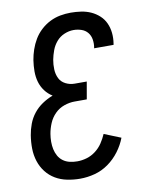

<svg xmlns="http://www.w3.org/2000/svg" viewBox="-85 -804 669 873"><g transform="rotate(-10 250.0 -367.5)"><path d="M214 8Q184 8 154.5 2Q125 -4 100.5 -18.5Q76 -33 58.5 -55.5Q41 -78 32 -106Q23 -134 22.5 -164.5Q22 -195 27 -226Q31 -251 40.5 -276.5Q50 -302 67 -323.5Q84 -345 107 -360.5Q130 -376 156 -386Q136 -398 121.5 -417.5Q107 -437 100.5 -460Q94 -483 94 -508.5Q94 -534 98 -560Q102 -584 110 -607.5Q118 -631 131 -653Q144 -675 163.5 -693Q183 -711 206 -722.5Q229 -734 253.5 -738.5Q278 -743 302 -743Q326 -743 350 -739.5Q374 -736 395 -726.5Q416 -717 433 -701.5Q450 -686 459.5 -665Q469 -644 471.5 -620Q474 -596 470 -571L469 -565H379L380 -569Q383 -587 380 -605.5Q377 -624 366 -637.5Q355 -651 337.5 -657Q320 -663 301 -663Q280 -663 258.5 -654Q237 -645 222 -627.5Q207 -610 199 -588.5Q191 -567 187 -546Q183 -524 184 -501.5Q185 -479 194 -460.5Q203 -442 222.5 -432Q242 -422 264 -422H320L306 -342H250Q226 -342 201.5 -333.5Q177 -325 158.5 -306.5Q140 -288 130 -264Q120 -240 116 -216Q113 -198 113 -180Q113 -162 116.5 -145.5Q120 -129 128 -114.5Q136 -100 149.5 -90Q163 -80 180 -76Q197 -72 215 -72Q237 -72 259 -78.5Q281 -85 300 -99.5Q319 -114 332 -133.5Q345 -153 354 -174L431 -143Q419 -111 397 -81.5Q375 -52 345.5 -31Q316 -10 282 -1Q248 8 214 8Z"/></g></svg>

Font: Iosevka SS18 Medium
Style: Italic
Weight: 500
Italic angle: -9°
Monospace: yes
Designer: Belleve Invis
Foundry: Belleve Invis
Version: Version 25.1.1; ttfautohint (v1.8.4)